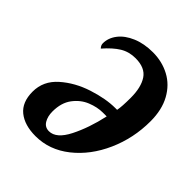

<svg xmlns="http://www.w3.org/2000/svg" viewBox="-202 -853 991 991"><g transform="rotate(45 293.5 -357.5)"><path d="M46 -142Q46 -220 107.5 -274.5Q169 -329 254.5 -356.5Q340 -384 408 -384H421Q427 -413 427 -478Q427 -554 398.5 -597Q370 -640 300 -640Q253 -640 216 -617.5Q179 -595 138 -548Q126 -560 126 -575Q126 -614 152.5 -648.5Q179 -683 228.5 -704Q278 -725 342 -725Q409 -725 464.5 -695.5Q520 -666 552.5 -607Q585 -548 585 -464Q585 -341 536.5 -232Q488 -123 404 -56.5Q320 10 219 10Q139 10 92.5 -27.5Q46 -65 46 -142ZM407 -322H379Q339 -322 295.5 -304.5Q252 -287 221.5 -246.5Q191 -206 191 -142Q191 -106 206 -81.5Q221 -57 250 -57Q303 -57 343.5 -137Q384 -217 407 -322Z"/></g></svg>

Font: Noto Serif CondExtraBold
Style: Italic
Weight: 800
Width: 3
Italic angle: -12°
Designer: Monotype Design Team
Foundry: Monotype Imaging Inc.
Version: Version 1.001